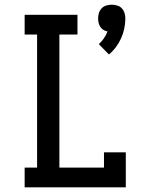

<svg xmlns="http://www.w3.org/2000/svg" viewBox="-20 -798 640 818"><path d="M444 -566 401 -610Q413 -621 422.5 -634.5Q432 -648 438 -664Q428 -666 420 -671Q412 -676 407 -684Q402 -692 400 -701Q398 -710 398 -720Q398 -732 401.5 -743Q405 -754 413 -762.5Q421 -771 432.5 -774.5Q444 -778 456 -778Q468 -778 479.5 -774.5Q491 -771 499 -762.5Q507 -754 510.5 -743Q514 -732 514 -720Q514 -698 509.5 -676.5Q505 -655 496 -635Q487 -615 474 -597.5Q461 -580 444 -566ZM85 0V-84H138V-651H85V-735H310V-651H233V-84H423V-149H516V0Z"/></svg>

Font: Iosevka Curly Slab MdEx
Style: Regular
Weight: 500
Width: 7
Monospace: yes
Designer: Belleve Invis
Foundry: Belleve Invis
Version: Version 11.1.0; ttfautohint (v1.8.3)